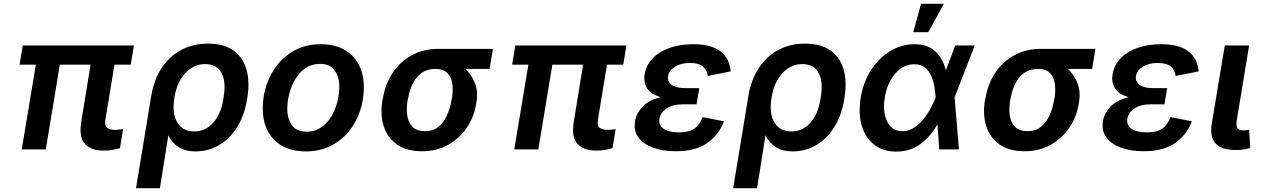

<svg xmlns="http://www.w3.org/2000/svg" viewBox="-20 -785 6643 1009"><path d="M683.6 -545.9 667 -445.3H581.5L534.2 -158.7Q528.3 -124.5 543 -113.5Q557.6 -102.5 584 -102.5Q596.2 -102.5 607.4 -104Q618.7 -105.5 627 -106.4L610.4 -6.3Q593.3 -1.5 571.5 2.7Q549.8 6.8 523.9 6.3Q459.5 6.8 426.5 -28.6Q393.6 -64 407.2 -147L456.1 -445.3H294.4L220.7 0H94.2L168.5 -445.3H83L99.6 -545.9Z M694.8 204.1 774.9 -281.7Q789.1 -366.7 829.8 -428.2Q870.6 -489.7 932.6 -522.7Q994.6 -555.7 1072.3 -555.7Q1156.7 -555.7 1206.8 -519.5Q1256.8 -483.4 1274.9 -420.7Q1293 -357.9 1280.8 -278.8L1278.8 -265.6Q1265.6 -180.7 1227.1 -118.4Q1188.5 -56.2 1131.6 -22.7Q1074.7 10.7 1006.3 10.7Q955.1 10.7 919.7 -11.2Q884.3 -33.2 864.7 -73.7L820.3 204.1ZM896.5 -272 896 -268.1Q883.3 -187 912.1 -140.6Q940.9 -94.2 1000 -94.2Q1059.6 -94.2 1100.6 -140.1Q1141.6 -186 1153.8 -265.6L1155.8 -278.8Q1168.5 -357.9 1143.3 -403.1Q1118.2 -448.2 1058.1 -448.2Q998.5 -448.2 954.1 -401.1Q909.7 -354 896.5 -272Z M1586.9 10.7Q1480 10.7 1420.4 -50.8Q1360.8 -112.3 1360.8 -215.3Q1360.8 -281.2 1381.6 -341.6Q1402.3 -401.9 1441.9 -449.5Q1481.4 -497.1 1537.8 -524.9Q1594.2 -552.7 1665.5 -552.7Q1772.5 -552.7 1832.3 -491Q1892.1 -429.2 1892.1 -326.2Q1892.1 -260.3 1871.3 -199.7Q1850.6 -139.2 1811 -91.8Q1771.5 -44.4 1714.8 -16.8Q1658.2 10.7 1586.9 10.7ZM1591.3 -92.8Q1634.8 -92.8 1667.2 -115Q1699.7 -137.2 1720.9 -172.9Q1742.2 -208.5 1752.7 -249.8Q1763.2 -291 1763.2 -328.1Q1763.2 -381.3 1738.3 -415.3Q1713.4 -449.2 1661.6 -449.2Q1617.7 -449.2 1585.4 -427Q1553.2 -404.8 1532 -369.1Q1510.7 -333.5 1500.2 -292.5Q1489.7 -251.5 1489.7 -213.4Q1489.7 -160.6 1514.4 -126.7Q1539.1 -92.8 1591.3 -92.8Z M1989.7 -258.8 1992.7 -269.5Q2004.4 -343.3 2043.2 -401.9Q2082 -460.4 2143.6 -494.4Q2205.1 -528.3 2284.7 -528.3H2570.3L2552.7 -422.9H2424.8Q2458.5 -393.1 2475.8 -347.9Q2493.2 -302.7 2483.9 -249L2482.4 -238.3Q2471.2 -170.4 2433.1 -114Q2395 -57.6 2335 -23.9Q2274.9 9.8 2196.8 9.8Q2116.7 9.8 2066.4 -25.6Q2016.1 -61 1996.6 -121.6Q1977.1 -182.1 1989.7 -258.8ZM2125 -269.5 2122.1 -258.8Q2114.7 -213.9 2120.4 -176.8Q2126 -139.6 2148.4 -117.7Q2170.9 -95.7 2214.4 -95.7Q2254.9 -95.7 2283 -117.7Q2311 -139.6 2328.1 -176.8Q2345.2 -213.9 2352.5 -258.8L2355.5 -269.5Q2361.8 -311 2356.7 -345.7Q2351.6 -380.4 2330.6 -401.6Q2309.6 -422.9 2268.6 -422.9H2268.1Q2225.6 -422.9 2196 -401.9Q2166.5 -380.9 2149.2 -345.9Q2131.8 -311 2125 -269.5Z M3272 -545.9 3255.4 -445.3H3169.9L3122.6 -158.7Q3116.7 -124.5 3131.3 -113.5Q3146 -102.5 3172.4 -102.5Q3184.6 -102.5 3195.8 -104Q3207 -105.5 3215.3 -106.4L3198.7 -6.3Q3181.6 -1.5 3159.9 2.7Q3138.2 6.8 3112.3 6.3Q3047.9 6.8 3014.9 -28.6Q2981.9 -64 2995.6 -147L3044.4 -445.3H2882.8L2809.1 0H2682.6L2756.8 -445.3H2671.4L2688 -545.9Z M3530.8 9.8Q3461.9 9.8 3410.9 -9.3Q3359.9 -28.3 3334.5 -63.7Q3309.1 -99.1 3317.4 -148.4Q3323.7 -188.5 3355.7 -223.4Q3387.7 -258.3 3452.6 -274.4Q3398.4 -290 3379.6 -322.5Q3360.8 -355 3367.7 -394Q3376 -444.3 3411.4 -480Q3446.8 -515.6 3501.5 -534.2Q3556.2 -552.7 3622.6 -552.7Q3716.8 -552.7 3765.6 -515.6Q3814.5 -478.5 3819.8 -409.7L3699.2 -385.7Q3695.8 -417 3673.8 -435.5Q3651.9 -454.1 3606 -454.1Q3557.1 -454.1 3526.4 -434.1Q3495.6 -414.1 3490.7 -384.8Q3486.3 -356.9 3509.5 -339.4Q3532.7 -321.8 3582 -321.8H3654.8L3645 -263.7L3640.6 -236.8H3567.9Q3515.6 -236.8 3483.2 -215.1Q3450.7 -193.4 3445.3 -160.6Q3439.9 -128.9 3466.6 -109.1Q3493.2 -89.4 3548.8 -89.4Q3602.5 -89.4 3629.6 -109.4Q3656.7 -129.4 3672.4 -169.4L3784.7 -147.5Q3755.4 -72.3 3693.6 -31.2Q3631.8 9.8 3530.8 9.8Z M3833 204.1 3913.1 -281.7Q3927.2 -366.7 3968 -428.2Q4008.8 -489.7 4070.8 -522.7Q4132.8 -555.7 4210.4 -555.7Q4294.9 -555.7 4345 -519.5Q4395 -483.4 4413.1 -420.7Q4431.2 -357.9 4418.9 -278.8L4417 -265.6Q4403.8 -180.7 4365.2 -118.4Q4326.7 -56.2 4269.8 -22.7Q4212.9 10.7 4144.5 10.7Q4093.3 10.7 4057.9 -11.2Q4022.5 -33.2 4002.9 -73.7L3958.5 204.1ZM4034.7 -272 4034.2 -268.1Q4021.5 -187 4050.3 -140.6Q4079.1 -94.2 4138.2 -94.2Q4197.8 -94.2 4238.8 -140.1Q4279.8 -186 4292 -265.6L4293.9 -278.8Q4306.6 -357.9 4281.5 -403.1Q4256.3 -448.2 4196.3 -448.2Q4136.7 -448.2 4092.3 -401.1Q4047.9 -354 4034.7 -272Z M4689.5 11.7Q4620.6 11.7 4574 -24.7Q4527.3 -61 4508.5 -125.2Q4489.7 -189.5 4503.4 -272.5Q4517.1 -355.5 4558.6 -418.5Q4600.1 -481.4 4659.2 -517.1Q4718.3 -552.7 4785.6 -552.7Q4854.5 -552.7 4895 -515.4Q4935.5 -478 4949.7 -417.5H4951.7L5000 -545.9H5102.1L4996.6 -272.9L5019.5 0H4916L4906.7 -128.9H4904.8Q4870.6 -67.9 4817.1 -28.1Q4763.7 11.7 4689.5 11.7ZM4897 -272.9V-274.4Q4895 -300.8 4889.9 -330.8Q4884.8 -360.8 4873 -387.5Q4861.3 -414.1 4839.8 -430.7Q4818.4 -447.3 4784.7 -447.3Q4727.1 -447.3 4684.8 -398.4Q4642.6 -349.6 4629.9 -272.9Q4617.2 -196.3 4642.3 -146Q4667.5 -95.7 4722.2 -95.7Q4753.9 -95.7 4781.5 -113Q4809.1 -130.4 4831.5 -157.5Q4854 -184.6 4870.4 -215.1Q4886.7 -245.6 4896.5 -271.5ZM4779.3 -615.7 4820.3 -765.1H4940.4L4857.9 -615.7Z M5156.2 -258.8 5159.2 -269.5Q5170.9 -343.3 5209.7 -401.9Q5248.5 -460.4 5310.1 -494.4Q5371.6 -528.3 5451.2 -528.3H5736.8L5719.2 -422.9H5591.3Q5625 -393.1 5642.3 -347.9Q5659.7 -302.7 5650.4 -249L5648.9 -238.3Q5637.7 -170.4 5599.6 -114Q5561.5 -57.6 5501.5 -23.9Q5441.4 9.8 5363.3 9.8Q5283.2 9.8 5232.9 -25.6Q5182.6 -61 5163.1 -121.6Q5143.6 -182.1 5156.2 -258.8ZM5291.5 -269.5 5288.6 -258.8Q5281.2 -213.9 5286.9 -176.8Q5292.5 -139.6 5314.9 -117.7Q5337.4 -95.7 5380.9 -95.7Q5421.4 -95.7 5449.5 -117.7Q5477.5 -139.6 5494.6 -176.8Q5511.7 -213.9 5519 -258.8L5522 -269.5Q5528.3 -311 5523.2 -345.7Q5518.1 -380.4 5497.1 -401.6Q5476.1 -422.9 5435.1 -422.9H5434.6Q5392.1 -422.9 5362.5 -401.9Q5333 -380.9 5315.7 -345.9Q5298.3 -311 5291.5 -269.5Z M5989.7 9.8Q5920.9 9.8 5869.9 -9.3Q5818.8 -28.3 5793.5 -63.7Q5768.1 -99.1 5776.4 -148.4Q5782.7 -188.5 5814.7 -223.4Q5846.7 -258.3 5911.6 -274.4Q5857.4 -290 5838.6 -322.5Q5819.8 -355 5826.7 -394Q5835 -444.3 5870.4 -480Q5905.8 -515.6 5960.4 -534.2Q6015.1 -552.7 6081.5 -552.7Q6175.8 -552.7 6224.6 -515.6Q6273.4 -478.5 6278.8 -409.7L6158.2 -385.7Q6154.8 -417 6132.8 -435.5Q6110.8 -454.1 6064.9 -454.1Q6016.1 -454.1 5985.4 -434.1Q5954.6 -414.1 5949.7 -384.8Q5945.3 -356.9 5968.5 -339.4Q5991.7 -321.8 6041 -321.8H6113.8L6104 -263.7L6099.6 -236.8H6026.9Q5974.6 -236.8 5942.1 -215.1Q5909.7 -193.4 5904.3 -160.6Q5898.9 -128.9 5925.5 -109.1Q5952.1 -89.4 6007.8 -89.4Q6061.5 -89.4 6088.6 -109.4Q6115.7 -129.4 6131.3 -169.4L6243.7 -147.5Q6214.4 -72.3 6152.6 -31.2Q6090.8 9.8 5989.7 9.8Z M6475.6 3.4Q6398.4 3.4 6367.7 -31.5Q6336.9 -66.4 6348.1 -135.3L6416.5 -545.9H6544.4L6480 -156.2Q6475.1 -126 6482.2 -113Q6489.3 -100.1 6512.7 -100.1Q6525.4 -100.1 6532.5 -101.1Q6539.6 -102.1 6544.4 -103.5L6550.3 -6.8Q6538.1 -3.4 6518.6 0Q6499 3.4 6475.6 3.4Z"/></svg>

Font: Inter Semi Bold
Style: Italic
Weight: 600
Italic angle: -9.39999°
Designer: Rasmus Andersson
Foundry: rsms
Version: Version 4.000;git-3c8e0fc